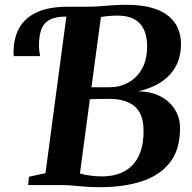

<svg xmlns="http://www.w3.org/2000/svg" viewBox="-20 -771 801 800"><path d="M395 9Q363.5 9 335.5 6.8Q307.5 4.5 282.5 2.2Q257.5 0 234 0H97.5L100.5 -34.5L169.5 -49.5L256.5 -702L245 -722.5L262.5 -743H340.5Q370 -743 396 -745Q422 -747 448.8 -749Q475.5 -751 506 -751Q571.5 -751 615.2 -737.8Q659 -724.5 684.8 -702Q710.5 -679.5 722 -651.5Q733.5 -623.5 734 -593.5Q735.5 -512.5 689 -461.2Q642.5 -410 555 -390.5Q609.5 -390 648.5 -369.5Q687.5 -349 708.8 -314.8Q730 -280.5 730 -238Q730.5 -149.5 689 -95.2Q647.5 -41 572.2 -16Q497 9 395 9ZM361 -407.5Q378.5 -407.5 398.2 -407.5Q418 -407.5 438 -407.5Q478.5 -407.5 514.2 -426.8Q550 -446 572 -485.2Q594 -524.5 593 -584Q592 -623 578.5 -650.2Q565 -677.5 538 -691.8Q511 -706 470 -706Q453 -706 434.5 -704.5Q416 -703 400.5 -700ZM403.5 -36Q459.5 -36 498.8 -57.5Q538 -79 558.8 -122.8Q579.5 -166.5 578 -232.5Q577 -297.5 540.5 -328.2Q504 -359 434 -359Q413 -359 391.8 -358.8Q370.5 -358.5 354.5 -357.5L313 -48Q330.5 -43 354.5 -39.5Q378.5 -36 403.5 -36ZM37 -537Q37 -540.5 36.8 -544Q36.5 -547.5 36.5 -551.5Q36.5 -612.5 60.5 -655Q84.5 -697.5 134.5 -720.2Q184.5 -743 262.5 -743L256.5 -702Q213.5 -702 188.5 -689.5Q163.5 -677 153 -650.5Q142.5 -624 142.5 -582.5Q142.5 -570 143.8 -558.8Q145 -547.5 147 -537Z"/></svg>

Font: Merriweather 72pt
Style: Bold Italic
Weight: 700
Italic angle: -7.8°
Version: Version 2.101